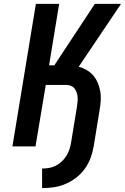

<svg xmlns="http://www.w3.org/2000/svg" viewBox="-20 -755 644 990"><path d="M197 215V114Q215 114 232.5 111Q250 108 266.5 100Q283 92 297 79Q311 66 321 50.5Q331 35 337 18Q343 1 346 -17L377 -206Q379 -219 380 -231.5Q381 -244 380 -256Q379 -268 375 -279Q371 -290 364 -299Q357 -308 346 -312.5Q335 -317 322 -317H216L163 0H44L165 -735H285L233 -418H260L469 -735H604L386 -411Q408 -405 427.5 -393.5Q447 -382 461 -365.5Q475 -349 484 -328Q493 -307 497 -284Q501 -261 499.5 -237.5Q498 -214 494 -190L463 0Q458 30 447 59.5Q436 89 417.5 115Q399 141 373 161Q347 181 317.5 193.5Q288 206 257.5 210.5Q227 215 197 215Z"/></svg>

Font: Zed Sans Extended
Style: Bold Italic
Weight: 700
Width: 7
Italic angle: -9°
Designer: Belleve Invis
Foundry: Belleve Invis
Version: Version 1.0.0; ttfautohint (v1.8.4)